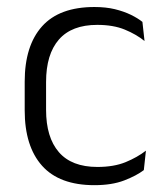

<svg xmlns="http://www.w3.org/2000/svg" viewBox="-20 -518 472 548"><path d="M249.5 10.5Q149.5 10.5 100 -45Q50.5 -100.5 50.5 -203V-285Q50.5 -387.5 100 -442.8Q149.5 -498 249.5 -498Q282 -498 307.8 -491.8Q333.5 -485.5 353.5 -475.8Q373.5 -466 386.5 -455.5L392.5 -401Q369 -420 336.2 -433.5Q303.5 -447 257.5 -447Q184.5 -447 148 -405Q111.5 -363 111.5 -284V-204.5Q111.5 -126 148 -83.8Q184.5 -41.5 258 -41.5Q305 -41.5 338.5 -55.2Q372 -69 396.5 -88L390.5 -32.5Q369.5 -16.5 334.5 -3Q299.5 10.5 249.5 10.5Z"/></svg>

Font: Anek Gurmukhi Medium Light
Style: Regular
Weight: 300
Version: Version 1.003